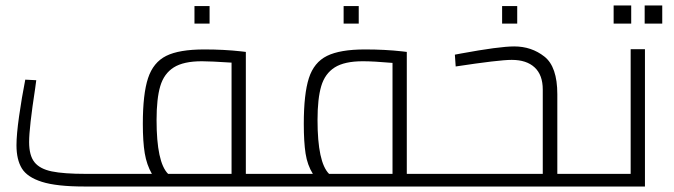

<svg xmlns="http://www.w3.org/2000/svg" viewBox="-20 -679 2453 699"><path d="M40 0ZM960 -46V0H287Q186 0 132.5 -17Q79 -34 59.5 -66Q40 -98 40 -150Q40 -189 49.5 -256Q59 -323 72 -389L112 -387L108 -357Q86 -214 86 -162Q86 -113 105.5 -88.5Q125 -64 168.5 -55Q212 -46 293 -46H533Q514 -79 507 -121Q500 -163 500 -228Q500 -337 519 -394.5Q538 -452 585 -475.5Q632 -499 724 -499Q796 -499 858 -492L875 -490V-46ZM592 -46H823V-451Q746 -456 715 -456Q648 -456 612.5 -433.5Q577 -411 563.5 -365.5Q550 -320 550 -242Q550 -88 592 -46ZM688 -657H743V-593H688Z M960 0ZM1545 -46V0H960V-46H1119Q1099 -78 1092.5 -120Q1086 -162 1086 -228Q1086 -337 1104.5 -394.5Q1123 -452 1170.5 -475.5Q1218 -499 1309 -499Q1382 -499 1444 -492L1461 -490V-46ZM1178 -46H1409V-450Q1340 -456 1301 -456Q1234 -456 1198.5 -433.5Q1163 -411 1149.5 -365.5Q1136 -320 1136 -242Q1136 -88 1178 -46ZM1231 -657H1286V-593H1231Z M1545 0ZM2127 -46V0H1545V-46H1956V-353Q1956 -406 1926.5 -433.5Q1897 -461 1843 -461Q1797 -461 1639 -437L1636 -480L1657 -484Q1798 -510 1852 -510Q1915 -510 1962 -473Q2009 -436 2009 -336V-46ZM1808 -657H1863V-593H1808Z M2127 0ZM2328 -500V0H2127V-46H2276V-500ZM2214 -659H2278V-593H2214ZM2327 -659H2391V-593H2327Z"/></svg>

Font: Cairo Light
Style: Regular
Weight: 300
Designer: Mohamed Gaber, the designers of Titillium
Foundry: Kief Type Foundry
Version: Version 2.009; ttfautohint (v1.5.33-1714) -l 8 -r 50 -G 200 